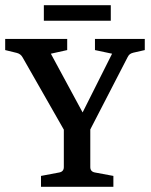

<svg xmlns="http://www.w3.org/2000/svg" viewBox="-24 -720 583 740"><path d="M237 -194 63 -499Q56 -512 41 -516L-4 -527V-570H235V-527L172 -513L311 -256H279L408 -513L342 -527V-570H534V-527L490 -517Q482 -515 477 -511.5Q472 -508 468 -500L310 -194ZM134 0V-42L203 -55Q222 -58 222 -76V-232H324V-76Q324 -58 343 -55L413 -42V0ZM145 -700H403V-640H145Z"/></svg>

Font: Yrsa Medium
Style: Regular
Weight: 500
Designer: Anna Giedrys (Yrsa+Rasa design), David Brezina (Yrsa art-direction, Rasa art-direction, design)
Foundry: Rosetta Type Foundry
Version: Version 2.004